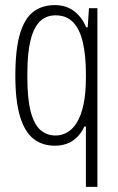

<svg xmlns="http://www.w3.org/2000/svg" viewBox="-20 -558 463 751"><path d="M316 173V-63H310Q298 -37 280 -20Q262 -3 240.5 4.5Q219 12 195 12Q145 12 110.5 -15.5Q76 -43 58 -103.5Q40 -164 40 -261Q40 -365 58 -425.5Q76 -486 110.5 -512Q145 -538 194 -538Q240 -538 271 -513.5Q302 -489 317 -451H323L328 -526H361V173ZM198 -28Q221 -28 242.5 -40Q264 -52 280.5 -78.5Q297 -105 306.5 -148.5Q316 -192 316 -256V-269Q316 -341 304 -392.5Q292 -444 266 -471Q240 -498 197 -498Q161 -498 136.5 -474.5Q112 -451 99.5 -401Q87 -351 87 -271V-255Q87 -174 99.5 -124Q112 -74 136.5 -51Q161 -28 198 -28Z"/></svg>

Font: Archivo Condensed Thin
Style: Regular
Weight: 250
Width: 3
Designer: Hector Gatti
Foundry: Omnibus-Type
Version: Version 2.001